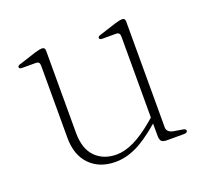

<svg xmlns="http://www.w3.org/2000/svg" viewBox="-89 -570 742 687"><g transform="rotate(-20 281.5 -226.0)"><path d="M414.5 -29.5V-79V-83.5V-404.5Q414.5 -412.5 411 -416.5Q407.5 -420.5 399 -420.5H349.5Q342.5 -420.5 339.5 -422.2Q336.5 -424 336.5 -427Q336.5 -430 339.2 -432.5Q342 -435 348.5 -436.5L412 -457Q421.5 -459.5 427.5 -460.8Q433.5 -462 437 -462Q443.5 -462 446.2 -458.8Q449 -455.5 449 -448.5V-46Q449 -36.5 455.5 -30.5Q462 -24.5 473.5 -22.5L503.5 -17.5Q511 -16.5 515 -14.5Q519 -12.5 519 -8Q519 -4.5 515.5 -2.2Q512 0 505.5 0H441.5Q426 0 420.2 -5.8Q414.5 -11.5 414.5 -29.5ZM109 -130V-404.5Q109 -412.5 105.8 -416.5Q102.5 -420.5 93.5 -420.5H44.5Q37 -420.5 34 -422.2Q31 -424 31 -427Q31 -430 33.8 -432.5Q36.5 -435 43.5 -436.5L107 -457Q116 -459.5 122.2 -460.8Q128.5 -462 132 -462Q138 -462 141 -458.8Q144 -455.5 144 -448.5V-137Q144 -75 174.8 -44.2Q205.5 -13.5 255 -13.5Q285.5 -13.5 321.2 -30.5Q357 -47.5 402 -85.5L426 -106L439 -94L413 -72Q360.5 -27 321 -8.5Q281.5 10 242.5 10Q182 10 145.5 -27Q109 -64 109 -130Z"/></g></svg>

Font: Fraunces Thin
Style: Regular
Weight: 250
Version: Version 1.000;[b76b70a41]